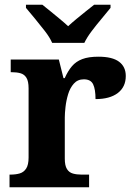

<svg xmlns="http://www.w3.org/2000/svg" viewBox="-20 -786 563 806"><path d="M20 0V-53H23Q46 -53 62.9 -58Q79.9 -63 89.9 -78.5Q100 -94 100 -125V-415Q100 -445 91 -459.5Q82 -474 66 -478.5Q50 -483 28 -483H25V-536H227L246.5 -458H251.7Q265 -488 282 -508Q299 -528 325.5 -538Q352 -548 393 -548Q451.6 -548 479.8 -526.9Q508 -505.8 508 -467Q508 -421 474.5 -395.5Q441 -370 381 -370Q381 -411 371 -432Q361 -453 332 -453Q306 -453 290 -435Q274 -417 266 -390.5Q258 -364 255 -337Q252 -310 252 -293V-120Q252 -91 261 -76.5Q270 -62 286 -57.5Q302 -53 322 -53H354V0ZM199 -606Q189 -629 168.5 -655.5Q148 -682 126.5 -708Q105 -734 89 -753V-766H158Q172 -755 191.5 -739Q211 -723 231 -706.5Q251 -690 266 -676Q281 -690 301 -706.5Q321 -723 341 -739Q361 -755 375 -766H444V-753Q429 -734 407 -708Q385 -682 365 -655.5Q345 -629 334 -606Z"/></svg>

Font: Noto Serif Kannada
Style: Regular
Weight: 400
Designer: Universal Thirst, Indian Type Foundry and the Monotype Design Team
Foundry: Monotype Imaging Inc.
Version: Version 2.003